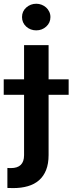

<svg xmlns="http://www.w3.org/2000/svg" viewBox="-60 -782 380 1006"><path d="M9.6 203.5 -21.3 202.8V98Q-16.3 98.4 -11.7 98.5Q-7.1 98.7 -2.8 98.7Q66.1 98.7 66.1 31.2V-285.2H-40.5V-366.5H66.1V-545.5H194.6V-366.5H299.7V-285.2H194.6V30.2Q194.6 76 181.6 108.7Q168.7 141.3 144.5 162.5Q120.4 183.6 86.1 193.5Q51.8 203.5 9.6 203.5ZM130 -622.9Q99.1 -622.9 77.1 -642.8Q55.4 -663 55.4 -692.5Q55.4 -722.7 77.4 -742.5Q100.1 -762.4 130 -762.4Q144.5 -762.4 157.8 -757.3Q171.2 -752.1 181.5 -742.9Q191.8 -733.7 198 -720.7Q204.2 -707.7 204.2 -692.5Q204.2 -662.6 182.2 -642.8Q160.2 -622.9 130 -622.9Z"/></svg>

Font: Linik Sans SemiBold
Style: Regular
Weight: 600
Designer: Fonts by Rasmus Andersson / Changes by Cristiano Sobral with parts from Marc Monis
Foundry: rsms
Version: Version 3.020; ttfautohint (v1.6)